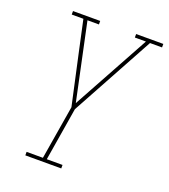

<svg xmlns="http://www.w3.org/2000/svg" viewBox="-135 -832 816 929"><g transform="rotate(20 273.0 -367.5)"><path d="M103 0V-18H187L233 -295L173 -569L141 -717H81V-735H221V-717H162L246 -321L463 -717H406V-735H546V-717H484L252 -292L207 -18H288V0Z"/></g></svg>

Font: Iosevka Slab Thin
Style: Italic
Weight: 100
Italic angle: -9°
Monospace: yes
Designer: Belleve Invis
Foundry: Belleve Invis
Version: Version 11.1.1; ttfautohint (v1.8.3)